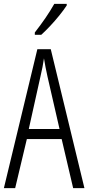

<svg xmlns="http://www.w3.org/2000/svg" viewBox="-20 -967 454 987"><path d="M356 0 297 -252H118L58 0H0L172 -714H241L414 0ZM224 -574Q218 -600 214 -622Q210 -644 206 -667Q200 -624 188 -574L128 -304H286ZM323 -939Q308 -916 285 -887.5Q262 -859 237 -832.5Q212 -806 192 -788H159V-800Q190 -840 214 -875Q238 -910 259 -947H323Z"/></svg>

Font: Noto Sans Malayalam ExtraCondensed Light
Style: Regular
Weight: 300
Width: 2
Designer: Jelle Bosma - Monotype Design Team
Foundry: Monotype Imaging Inc.
Version: Version 2.104; ttfautohint (v1.8.4.7-5d5b)